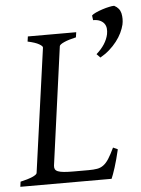

<svg xmlns="http://www.w3.org/2000/svg" viewBox="-52 -751 583 792"><g transform="rotate(-5 240.0 -355.0)"><path d="M414.1 -119.1Q404.3 -76.7 394.3 -45.4Q384.3 -14.2 377.9 0H0L2.9 -21Q33.7 -27.8 52.2 -35.9Q70.8 -43.9 71.8 -50.8L143.1 -564Q144 -569.8 128.9 -578.6Q113.8 -587.4 82 -594.2L85 -615.2H285.2L282.2 -594.2Q251.5 -587.4 232.9 -579.1Q214.4 -570.8 212.9 -564L146 -75.2Q145 -66.4 147.9 -60.3Q150.9 -54.2 159.9 -50.5Q168.9 -46.9 184.8 -45.4Q200.7 -43.9 225.1 -43.9H287.1Q307.6 -43.9 322 -46.4Q336.4 -48.8 348.1 -57.4Q359.9 -65.9 370.6 -82.5Q381.3 -99.1 395 -127.9ZM478 -629.9Q474.1 -613.8 465.6 -595.9Q457 -578.1 443.8 -561.3Q430.7 -544.4 413.6 -529.3Q396.5 -514.2 375.5 -502.4L360.8 -517.6Q401.9 -553.7 411.1 -595.7Q413.6 -608.4 412.4 -619.9Q411.1 -631.3 404.8 -639.9Q398.4 -648.4 387.2 -653.6Q376 -658.7 358.9 -658.7L356.4 -678.2Q360.8 -683.1 373.5 -689Q386.2 -694.8 401.1 -699.7Q416 -704.6 430.2 -707.5Q441.9 -710 448.7 -710H450.7Q472.7 -698.7 478 -676.8Q480.5 -665 480.5 -653.3Q480.5 -641.6 478 -629.9Z"/></g></svg>

Font: Akkhara
Style: Italic
Weight: 400
Italic angle: -7°
Designer: J. Victor Gaultney
Version: Version 1.00 June 13, 2006, initial release